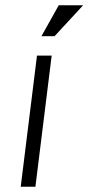

<svg xmlns="http://www.w3.org/2000/svg" viewBox="-20 -712 337 732"><path d="M59 0 121 -500H177L115 0ZM188 -574H138L204 -692H297Z"/></svg>

Font: Inclusive Sans Light
Style: Italic
Weight: 300
Italic angle: -7°
Designer: Olivia King
Foundry: Olivia King
Version: Version 2.004